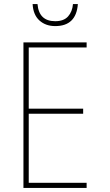

<svg xmlns="http://www.w3.org/2000/svg" viewBox="-20 -922 540 942"><path d="M362 -902H338Q335 -865 314 -841.5Q293 -818 251 -818Q171 -818 164 -902H140Q143 -849 173.5 -821.5Q204 -794 251 -794Q354 -794 362 -902ZM405 0V-25H121V-364H388V-389H121V-689H405V-714H95V0Z"/></svg>

Font: Noto Sans Mono UI Condensed Thin
Style: Regular
Weight: 250
Width: 3
Designer: Monotype Design team
Foundry: Monotype Imaging Inc.
Version: 1.000